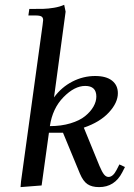

<svg xmlns="http://www.w3.org/2000/svg" viewBox="-20 -766 555 793"><path d="M64.9 6.8 66.9 -17.1 155.8 -662.1Q158.2 -681.6 158.2 -683.1Q158.2 -693.4 151.4 -697.8Q144.5 -702.1 127 -702.1H97.2L101.1 -729Q141.1 -729 159.9 -729.5Q178.7 -730 202.6 -733.9Q226.6 -737.8 245.1 -746.1L251 -717.8L203.1 -363.8Q233.9 -405.8 278.8 -429Q323.7 -452.1 373 -452.1Q418.5 -452.1 442.6 -433.1Q466.8 -414.1 466.8 -380.9Q466.8 -341.8 429.9 -301.8Q393.1 -261.7 326.2 -238.8L391.1 -80.1Q401.4 -55.7 409.7 -45.4Q418 -35.2 428.2 -35.2Q446.8 -35.2 461.9 -64.9L473.1 -86.9L496.1 -76.2L484.9 -54.2Q453.6 6.8 389.2 6.8Q359.4 6.8 341.3 -5.4Q323.2 -17.6 310.1 -48.8L240.2 -217.8H182.1L151.9 0ZM186 -245.1Q232.9 -245.1 271 -256.6Q309.1 -268.1 331.5 -286.4Q354 -304.7 366 -325.7Q377.9 -346.7 377.9 -367.2Q377.9 -411.1 332 -411.1Q287.6 -411.1 242.2 -364.7Q196.8 -318.4 186 -245.1Z"/></svg>

Font: Dihjauti S
Style: Bold Italic
Weight: 700
Italic angle: -9°
Designer: T. Christopher White
Version: Version 3.0.0